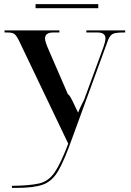

<svg xmlns="http://www.w3.org/2000/svg" viewBox="-20 -684 639 934"><path d="M38 230H62Q144 230 189 214Q234 198 264 146Q294 94 332 -14L506 -490Q516 -514 530.5 -520Q545 -526 584 -526H589V-536H400V-526H454Q493 -526 493 -497Q493 -482 480 -446L390 -201Q381 -182 375 -170.5Q369 -159 360 -136Q350 -158 332.5 -193Q315 -228 311 -224L223 -427Q199 -480 199 -496Q199 -526 239 -526H269V-536H2V-526H15Q40 -526 49.5 -519Q59 -512 71 -489L312 15Q275 112 245.5 155Q216 198 170 208.5Q124 219 38 220ZM153 -644V-664H458V-644Z"/></svg>

Font: Noto Serif Display Semi
Style: Regular
Weight: 600
Designer: Monotype Design Team
Foundry: Monotype Imaging Inc.
Version: Version 1.900